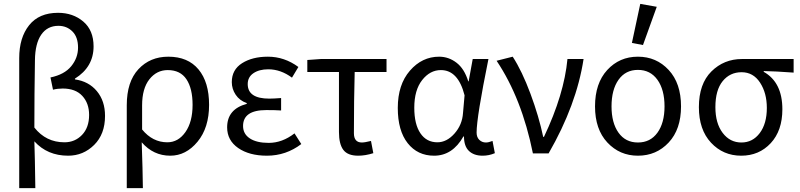

<svg xmlns="http://www.w3.org/2000/svg" viewBox="-20 -790 4120 989"><path d="M79 179V-491Q79 -596 130 -660Q181 -724 279 -724Q356 -724 409 -679Q462 -634 462 -551Q462 -445 366 -385V-381Q437 -371 479 -320.5Q521 -270 521 -193Q521 -99 465 -43.5Q409 12 331 12Q224 12 157 -62Q160 22 162 179ZM312 -57Q366 -57 402.5 -95Q439 -133 439 -198Q439 -258 404 -296Q369 -334 303 -334Q277 -334 253 -328L240 -391Q312 -406 347 -449Q382 -492 382 -545Q382 -599 353 -628Q324 -657 281 -657Q224 -657 192.5 -611.5Q161 -566 160 -480Q157 -304 157 -133Q217 -57 312 -57Z M633 179V-248Q633 -369 693 -433.5Q753 -498 847 -498Q948 -498 1002.5 -432.5Q1057 -367 1057 -250Q1057 -132 997.5 -60Q938 12 857 12Q770 12 710 -57Q715 85 716 179ZM842 -57Q898 -57 935 -109.5Q972 -162 972 -250Q972 -334 940.5 -381.5Q909 -429 844 -429Q787 -429 749.5 -381.5Q712 -334 712 -247V-123Q766 -57 842 -57Z M1355 12Q1264 12 1207 -27.5Q1150 -67 1150 -134Q1150 -228 1251 -255V-259Q1214 -272 1194 -302Q1174 -332 1174 -367Q1174 -431 1227 -464.5Q1280 -498 1360 -498Q1445 -498 1517 -445L1484 -390Q1426 -433 1362 -433Q1315 -433 1285.5 -413Q1256 -393 1256 -357Q1256 -282 1367 -282Q1390 -282 1428 -285V-221Q1399 -223 1352 -223Q1232 -223 1232 -141Q1232 -100 1267 -77Q1302 -54 1364 -54Q1434 -54 1497 -103L1532 -48Q1453 12 1355 12Z M1825 12Q1771 12 1748.5 -18Q1726 -48 1726 -110V-419H1563V-481L1633 -486H1971V-419H1807Q1803 -274 1803 -104Q1803 -56 1844 -56Q1859 -56 1891 -64L1903 -1Q1862 12 1825 12Z M2216 12Q2131 12 2080 -52.5Q2029 -117 2029 -234Q2029 -354 2091.5 -426Q2154 -498 2242 -498Q2291 -498 2331.5 -467Q2372 -436 2392 -371H2394L2415 -486H2496Q2435 -186 2435 -107Q2435 -83 2449 -69.5Q2463 -56 2483 -56Q2497 -56 2517 -64L2529 -1Q2499 12 2466 12Q2421 12 2395.5 -12.5Q2370 -37 2370 -87H2367Q2311 12 2216 12ZM2233 -57Q2281 -57 2321 -102Q2361 -147 2365 -208L2373 -299Q2340 -429 2251 -429Q2195 -429 2154.5 -377.5Q2114 -326 2114 -235Q2114 -150 2145.5 -103.5Q2177 -57 2233 -57Z M2725 0Q2668 -283 2538 -477L2621 -498Q2669 -424 2712.5 -307Q2756 -190 2778 -85H2782Q2886 -304 2903 -486H2986Q2950 -250 2806 0Z M3266 12Q3172 12 3108.5 -56Q3045 -124 3045 -242Q3045 -361 3108 -429.5Q3171 -498 3266 -498Q3361 -498 3424.5 -429.5Q3488 -361 3488 -242Q3488 -124 3424.5 -56Q3361 12 3266 12ZM3403 -242Q3403 -328 3366.5 -379Q3330 -430 3266 -430Q3202 -430 3166 -379Q3130 -328 3130 -242Q3130 -157 3166 -106.5Q3202 -56 3266 -56Q3330 -56 3366.5 -106.5Q3403 -157 3403 -242ZM3235 -569 3278 -770 3363 -755 3292 -558Z M3798 12Q3705 12 3642.5 -55Q3580 -122 3580 -238Q3580 -358 3644.5 -422Q3709 -486 3802 -486H4068V-416Q3973 -423 3914 -424V-420Q4010 -366 4010 -227Q4010 -117 3950 -52.5Q3890 12 3798 12ZM3799 -56Q3857 -56 3893.5 -104.5Q3930 -153 3930 -234Q3930 -311 3895 -364.5Q3860 -418 3800 -418Q3740 -418 3702.5 -372Q3665 -326 3665 -238Q3665 -155 3702.5 -105.5Q3740 -56 3799 -56Z"/></svg>

Font: Toshiba Sans
Style: Regular
Weight: 400
Designer: Paul D. Hunt
Foundry: Toshiba Corporation
Version: Version 2.020;PS 2.0;hotconv 1.0.86;makeotf.lib2.5.63406